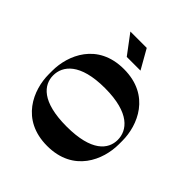

<svg xmlns="http://www.w3.org/2000/svg" viewBox="-234 -1068 1236 1236"><g transform="rotate(45 384.0 -450.0)"><path d="M396 -900H247L346 -768H471ZM708 -366C708 -506 629 -700 389 -700C149 -700 70 -506 70 -366V-334C70 -194 149 0 389 0C629 0 708 -194 708 -334ZM389 -177C162 -177 95 -264 95 -349C95 -434 162 -527 389 -527C616 -527 683 -434 683 -349C683 -264 616 -177 389 -177Z"/></g></svg>

Font: Space Cowgirl Black
Style: Regular
Weight: 900
Designer: Valery Marier
Foundry: Valery Marier
Version: Version 1.000;hotconv 1.0.109;makeotfexe 2.5.65596